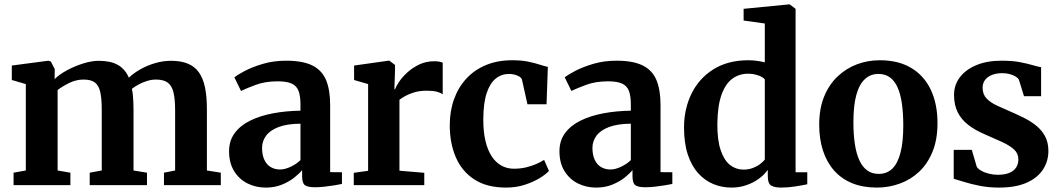

<svg xmlns="http://www.w3.org/2000/svg" viewBox="-20 -839 4806 870"><path d="M41.5 0V-56.5L97 -66.5V-458L33.5 -476.5V-542L199.5 -564L210.5 -560L228 -526L227.5 -480.5Q249.5 -502.5 284.8 -521.2Q320 -540 358.2 -551.8Q396.5 -563.5 427 -563.5Q481.5 -563.5 514.2 -544.8Q547 -526 564 -487Q584.5 -507 615.2 -524.5Q646 -542 682.2 -552.8Q718.5 -563.5 755 -563.5Q799.5 -563.5 830.8 -550.8Q862 -538 881 -511.5Q900 -485 908.8 -443.5Q917.5 -402 917.5 -343.5V-66.5L980.5 -56.5V0H723V-56.5L773.5 -66.5V-340Q773.5 -389 766.2 -419.8Q759 -450.5 740.2 -464.5Q721.5 -478.5 687 -478.5Q667 -478.5 646.5 -472.2Q626 -466 608.2 -456.2Q590.5 -446.5 577.5 -436.5Q580.5 -423.5 582 -408.8Q583.5 -394 584.2 -377.8Q585 -361.5 585 -344V-66.5L646 -56.5V0H386.5V-56.5L441 -66.5V-342.5Q441 -391.5 434.5 -421.2Q428 -451 410.5 -464.8Q393 -478.5 358.5 -478.5Q325 -478.5 293.5 -463Q262 -447.5 241 -431V-66.5L299 -56.5V0Z M1184 11Q1139 11 1101.2 -8Q1063.5 -27 1040.8 -63.8Q1018 -100.5 1018 -154Q1018 -201.5 1043.5 -236Q1069 -270.5 1113.8 -292.5Q1158.5 -314.5 1217 -325.5Q1275.5 -336.5 1341.5 -337.5V-365.5Q1341.5 -403 1333.2 -426Q1325 -449 1302.8 -459.8Q1280.5 -470.5 1238.5 -470.5Q1181.5 -470.5 1138.8 -454.5Q1096 -438.5 1072 -427L1042 -488.5Q1054.5 -499 1088.2 -517Q1122 -535 1170.8 -549.5Q1219.5 -564 1276.5 -564Q1351.5 -564 1395 -542.5Q1438.5 -521 1457.2 -476.8Q1476 -432.5 1476 -364V-59L1529.5 -58.5V-5.5Q1518 -3 1496.8 0.5Q1475.5 4 1451.5 6.8Q1427.5 9.5 1407.5 9.5Q1373.5 9.5 1361.2 -0.2Q1349 -10 1349 -40.5V-68.5Q1337 -53 1313.8 -34.5Q1290.5 -16 1257.8 -2.5Q1225 11 1184 11ZM1249.5 -71Q1270.5 -71 1296.8 -83.2Q1323 -95.5 1341.5 -113.5V-278.5Q1280.5 -278 1242 -263.2Q1203.5 -248.5 1185.5 -223.8Q1167.5 -199 1167.5 -169Q1167.5 -137 1177.8 -115Q1188 -93 1206.5 -82Q1225 -71 1249.5 -71Z M1583 0V-56L1648 -65V-458L1584.5 -476.5V-542L1740 -564H1744.5L1770 -544.5V-522.5L1767 -434.5H1770Q1774.5 -447.5 1788.5 -468.5Q1802.5 -489.5 1825.8 -510.8Q1849 -532 1879.8 -546.8Q1910.5 -561.5 1948 -561.5Q1961.5 -561.5 1971 -559.5Q1980.5 -557.5 1986 -555V-411.5Q1976.5 -419 1959.2 -423.5Q1942 -428 1913.5 -428Q1882.5 -428 1858.8 -421Q1835 -414 1818 -404.8Q1801 -395.5 1790 -387V-65.5L1902.5 -56V0Z M2273.5 11Q2186 11 2129.5 -25.8Q2073 -62.5 2045.5 -126.2Q2018 -190 2018 -271Q2018 -336 2037.5 -390Q2057 -444 2093.8 -483.5Q2130.5 -523 2182.8 -544.5Q2235 -566 2300.5 -566Q2342 -566 2372.8 -559.8Q2403.5 -553.5 2425.5 -546.2Q2447.5 -539 2462.5 -536L2456.5 -366.5H2370L2345.5 -476.5Q2343.5 -485.5 2334 -491.5Q2324.5 -497.5 2311.8 -500.8Q2299 -504 2287 -504Q2252.5 -504 2226.5 -483.2Q2200.5 -462.5 2185.5 -418Q2170.5 -373.5 2170 -300.5Q2169.5 -244 2179.5 -201.5Q2189.5 -159 2207.8 -131Q2226 -103 2251.8 -88.8Q2277.5 -74.5 2308 -74.5Q2338 -74.5 2363.2 -80.5Q2388.5 -86.5 2409.2 -95.5Q2430 -104.5 2445.5 -114.5L2467.5 -64.5Q2454 -49.5 2425.5 -32Q2397 -14.5 2358 -1.8Q2319 11 2273.5 11Z M2681 11Q2636 11 2598.2 -8Q2560.5 -27 2537.8 -63.8Q2515 -100.5 2515 -154Q2515 -201.5 2540.5 -236Q2566 -270.5 2610.8 -292.5Q2655.5 -314.5 2714 -325.5Q2772.5 -336.5 2838.5 -337.5V-365.5Q2838.5 -403 2830.2 -426Q2822 -449 2799.8 -459.8Q2777.5 -470.5 2735.5 -470.5Q2678.5 -470.5 2635.8 -454.5Q2593 -438.5 2569 -427L2539 -488.5Q2551.5 -499 2585.2 -517Q2619 -535 2667.8 -549.5Q2716.5 -564 2773.5 -564Q2848.5 -564 2892 -542.5Q2935.5 -521 2954.2 -476.8Q2973 -432.5 2973 -364V-59L3026.5 -58.5V-5.5Q3015 -3 2993.8 0.5Q2972.5 4 2948.5 6.8Q2924.5 9.5 2904.5 9.5Q2870.5 9.5 2858.2 -0.2Q2846 -10 2846 -40.5V-68.5Q2834 -53 2810.8 -34.5Q2787.5 -16 2754.8 -2.5Q2722 11 2681 11ZM2746.5 -71Q2767.5 -71 2793.8 -83.2Q2820 -95.5 2838.5 -113.5V-278.5Q2777.5 -278 2739 -263.2Q2700.5 -248.5 2682.5 -223.8Q2664.5 -199 2664.5 -169Q2664.5 -137 2674.8 -115Q2685 -93 2703.5 -82Q2722 -71 2746.5 -71Z M3295 11Q3251 11 3212.2 -5Q3173.5 -21 3143.5 -54.2Q3113.5 -87.5 3096.5 -139Q3079.5 -190.5 3079.5 -261.5Q3079.5 -345 3113.2 -414.2Q3147 -483.5 3212.5 -524.8Q3278 -566 3371.5 -566Q3392 -566 3411 -563.2Q3430 -560.5 3445.5 -556.5V-732.5L3349.5 -746V-799L3553.5 -819H3558.5L3585 -799V-58.5H3638V-4Q3617 0.5 3583.8 5.8Q3550.5 11 3519.5 11Q3490 11 3474.5 1.8Q3459 -7.5 3459 -40.5V-69.5Q3443.5 -47 3418.2 -28.8Q3393 -10.5 3361.5 0.2Q3330 11 3295 11ZM3348.5 -70.5Q3371.5 -70.5 3390.5 -77.5Q3409.5 -84.5 3423.5 -95Q3437.5 -105.5 3445.5 -116V-479Q3438 -489.5 3416.2 -497.2Q3394.5 -505 3369 -505Q3330 -505 3299 -482.8Q3268 -460.5 3249.8 -410.8Q3231.5 -361 3230.5 -278Q3230 -204 3245.8 -158Q3261.5 -112 3288.2 -91.2Q3315 -70.5 3348.5 -70.5Z M3692 -274Q3692 -347 3714.5 -401.8Q3737 -456.5 3775.8 -493Q3814.5 -529.5 3863.5 -547.8Q3912.5 -566 3966.5 -566Q4051 -566 4109.2 -531Q4167.5 -496 4197.8 -432Q4228 -368 4228 -281Q4228 -206.5 4205.5 -151.5Q4183 -96.5 4144.5 -60.5Q4106 -24.5 4056.5 -6.8Q4007 11 3953 11Q3890 11 3841.5 -8.8Q3793 -28.5 3759.8 -66Q3726.5 -103.5 3709.2 -156.2Q3692 -209 3692 -274ZM3962 -51Q3998.5 -51 4023 -74.5Q4047.5 -98 4060.2 -146.5Q4073 -195 4073 -270Q4073 -324.5 4067 -367.8Q4061 -411 4047.8 -441.5Q4034.5 -472 4013 -488Q3991.5 -504 3960.5 -504Q3924.5 -504 3899 -480.5Q3873.5 -457 3860.2 -408.8Q3847 -360.5 3847 -285Q3847 -230 3853.5 -186.8Q3860 -143.5 3873.8 -113.2Q3887.5 -83 3909.2 -67Q3931 -51 3962 -51Z M4506.5 11Q4460 11 4419.8 3Q4379.5 -5 4349.2 -14.5Q4319 -24 4301.5 -29V-160H4383.5L4406 -83Q4411.5 -74 4426.2 -65.5Q4441 -57 4461 -52Q4481 -47 4501 -47Q4533.5 -47 4554.2 -56Q4575 -65 4584.8 -80.8Q4594.5 -96.5 4594.5 -116.5Q4594.5 -143.5 4575 -161.5Q4555.5 -179.5 4521 -195.5Q4486.5 -211.5 4441 -231Q4397.5 -249.5 4366.5 -273.8Q4335.5 -298 4319.2 -331Q4303 -364 4303 -409Q4303 -454 4329.5 -489Q4356 -524 4404.5 -544Q4453 -564 4518 -564Q4566.5 -564 4600.8 -557.5Q4635 -551 4658.5 -544Q4682 -537 4697.5 -534.5V-403H4620L4597 -477.5Q4593 -485.5 4582 -492.2Q4571 -499 4555.5 -503.2Q4540 -507.5 4521.5 -507.5Q4494.5 -507.5 4474.2 -499.2Q4454 -491 4443.2 -476.2Q4432.5 -461.5 4432.5 -441.5Q4432.5 -411.5 4450.5 -392.8Q4468.5 -374 4497.8 -360.5Q4527 -347 4559.5 -333Q4591 -319.5 4621.8 -304Q4652.5 -288.5 4677 -268.2Q4701.5 -248 4716 -220.5Q4730.5 -193 4730.5 -155Q4730.5 -108.5 4706 -70.8Q4681.5 -33 4631.8 -11Q4582 11 4506.5 11Z"/></svg>

Font: Merriweather 28pt
Style: Bold
Weight: 700
Version: Version 2.100